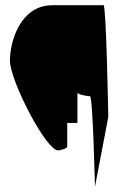

<svg xmlns="http://www.w3.org/2000/svg" viewBox="-20 -728 472 734"><path d="M18 -496C18 -420 156 -153 202 -153C208 -153 237 -160 237 -167V-258H276V-374C276 -367 314 -360 324 -360C335 -360 343 -14 343 -14L394 -281C394 -288 386 -708 376 -708H180C58 -708 18 -570 18 -496Z"/></svg>

Font: Ampere
Style: SCUltCnd
Weight: 400
Version: Version 1